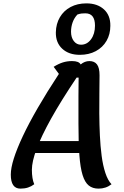

<svg xmlns="http://www.w3.org/2000/svg" viewBox="-20 -1094 733 1138"><path d="M101 24Q44 24 44 -59Q44 -98 62 -155Q80 -212 115.5 -287.5Q151 -363 204.5 -455.5Q258 -548 329 -656L298 -698Q327 -716 352.5 -724Q378 -732 407 -732Q448 -732 458 -712Q482 -732 510 -732Q540 -732 555 -712Q570 -692 570 -648Q570 -602 569 -543.5Q568 -485 568.5 -420Q569 -355 572 -291Q575 -227 582.5 -170Q590 -113 604.5 -69Q619 -25 641 -2Q608 24 564 24Q529 24 506 5.5Q483 -13 469.5 -56.5Q456 -100 450.5 -174.5Q445 -249 445 -361Q445 -459 445 -525.5Q445 -592 446 -634H434Q342 -497 283.5 -392Q225 -287 197 -211.5Q169 -136 169 -88Q169 -34 183 -2Q166 11 146 17.5Q126 24 101 24ZM144 -187 159 -258H505L492 -187ZM453 -769Q388 -769 349 -805Q310 -841 311 -902Q312 -953 335 -992Q358 -1031 398.5 -1052.5Q439 -1074 492 -1074Q557 -1074 596 -1038.5Q635 -1003 634 -941Q634 -891 611.5 -852Q589 -813 548 -791Q507 -769 453 -769ZM460 -829Q496 -829 519.5 -861Q543 -893 543 -942Q543 -1015 486 -1015Q474 -1015 464 -1014Q454 -1013 439 -1008Q420 -988 410.5 -961.5Q401 -935 401 -906Q401 -872 417.5 -850.5Q434 -829 460 -829Z"/></svg>

Font: Lemonada
Style: Regular
Weight: 400
Designer: Mohamed Gaber (Arabic), Eduardo Tunni (Latin)
Foundry: Kief Type Foundry
Version: Version 4.005